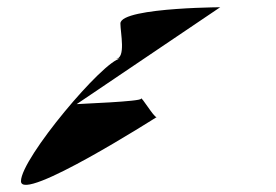

<svg xmlns="http://www.w3.org/2000/svg" viewBox="-20 -551 764 531"><path d="M38 -50C38 12 413 -227 413 -227C405 -227 370 -287 370 -278C370 -270 200 -264 192 -263L589 -531C634 -531 313 -533 313 -486C313 -460 329 -390 300 -388L313 -389C267 -385 38 -113 38 -50ZM298 -388H300Z"/></svg>

Font: Ampere
Style: SCSuExt
Weight: 400
Version: Version 1